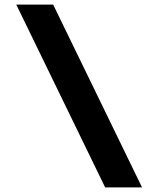

<svg xmlns="http://www.w3.org/2000/svg" viewBox="-20 -720 690 838"><path d="M600 98H439L51 -700H212Z"/></svg>

Font: Azeret Mono
Style: Bold
Weight: 700
Designer: Martin Vácha
Foundry: Displaay
Version: Version 1.002